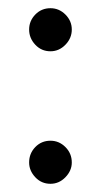

<svg xmlns="http://www.w3.org/2000/svg" viewBox="-20 -442 246 468"><path d="M103 -317Q81 -317 66 -333Q51 -349 51 -370Q51 -391 66 -406.5Q81 -422 103 -422Q124 -422 139.5 -406.5Q155 -391 155 -370Q155 -349 139.5 -333Q124 -317 103 -317ZM103 6Q81 6 66 -10Q51 -26 51 -46Q51 -68 66 -83.5Q81 -99 103 -99Q124 -99 139.5 -83.5Q155 -68 155 -46Q155 -26 139.5 -10Q124 6 103 6Z"/></svg>

Font: Dosis Medium
Style: Regular
Weight: 500
Designer: EdgarTolentino, PabloImpallari, IginoMarini
Foundry: EdgarTolentino, PabloImpallari, IginoMarini
Version: Version 3.001; ttfautohint (v1.8.2)